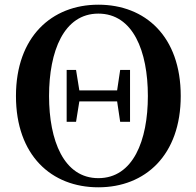

<svg xmlns="http://www.w3.org/2000/svg" viewBox="-20 -779 837 818"><path d="M399 19C599 19 750 -118 750 -370C750 -624 599 -759 399 -759C200 -759 48 -622 48 -370C48 -117 199 19 399 19ZM399 -20C252 -20 189 -180 189 -370C189 -561 252 -721 399 -721C547 -721 610 -561 610 -370C610 -180 547 -20 399 -20ZM492 -260H534V-481H492L479 -394H318L304 -481H264V-260H304L318 -347H479Z"/></svg>

Font: Noto Serif CJK HK
Style: Bold
Weight: 700
Designer: Ryoko NISHIZUKA 西塚涼子 (kana & ideographs); Frank Grießhammer (Latin, Greek & Cyrillic); Wenlong ZHANG 张文龙 (bopomofo); San
Foundry: Adobe
Version: Version 2.001;hotconv 1.1.0;makeotfexe 2.6.0